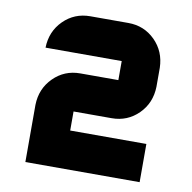

<svg xmlns="http://www.w3.org/2000/svg" viewBox="-68 -776 702 703"><g transform="rotate(10 283.0 -424.5)"><path d="M354 -708.5Q412.6 -708.5 453.4 -668Q494.1 -627.4 495.6 -566.9V-496.1Q494.1 -435.5 453.4 -395Q412.6 -354.5 354 -354.5H212.4V-283.7H495.6V-141.6H70.8V-354.5Q72.3 -414.6 113 -455.3Q153.8 -496.1 212.4 -496.1H354V-566.9H70.8Q72.3 -627.4 113 -668Q153.8 -708.5 212.4 -708.5Z"/></g></svg>

Font: Blazma
Style: Regular
Weight: 400
Designer: GGBotNet
Version: 1.00